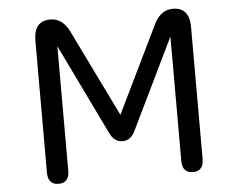

<svg xmlns="http://www.w3.org/2000/svg" viewBox="-53 -827 1106 894"><g transform="rotate(-5 500.0 -380.0)"><path d="M763.7 -634.8 558.6 -211.9Q538.1 -168.9 500 -168.9Q460.9 -168.9 440.4 -211.9L235.4 -635.7V-53.7Q235.4 2.9 185.5 2.9Q135.7 2.9 135.7 -53.7V-669.9Q135.7 -762.7 212.9 -762.7Q270.5 -762.7 301.8 -698.2L500 -292L697.3 -698.2Q728.5 -762.7 786.1 -762.7Q863.3 -762.7 863.3 -669.9V-53.7Q863.3 2.9 813.5 2.9Q763.7 2.9 763.7 -53.7Z"/></g></svg>

Font: MotoyaLMaru
Style: W3 mono
Weight: 400
Version: Version 1.01